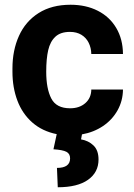

<svg xmlns="http://www.w3.org/2000/svg" viewBox="-20 -558 562 805"><path d="M362.8 -182.6H495.6Q495.1 -135.3 472.9 -95.5Q450.7 -55.7 411.9 -29.5Q373 -3.4 323.7 5.4L319.8 26.4Q351.1 31.7 372.1 52Q393.1 72.3 393.1 110.8Q393.1 164.6 349.1 195.8Q305.2 227.1 222.2 227.1L218.8 146Q273.9 146 273.9 106Q273.9 86.4 258.3 78.4Q242.7 70.3 204.1 67.9L217.8 4.4Q157.2 -7.8 115.5 -44.4Q73.7 -81.1 53 -136Q32.2 -190.9 32.2 -257.3V-271Q32.2 -347.2 59.6 -407.7Q86.9 -468.3 141.8 -503.2Q196.8 -538.1 275.9 -538.1Q340.3 -538.1 389.9 -512.9Q439.5 -487.8 467.3 -440.9Q495.1 -394 495.6 -331.5H362.8Q362.3 -357.4 351.8 -378.7Q341.3 -399.9 321.3 -412.1Q301.3 -424.3 273.4 -424.3Q233.9 -424.3 212.2 -404.1Q190.4 -383.8 182.1 -347.7Q173.8 -311.5 173.8 -257.3Q173.8 -186 195.1 -145Q216.3 -104 273.9 -104Q313 -104 337.6 -125.5Q362.3 -147 362.8 -182.6Z"/></svg>

Font: Mardoto
Style: Bold
Weight: 700
Designer: Christian Robertson, Vahan Hovhannisyan
Foundry: Google
Version: Version 1.000